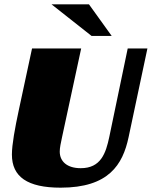

<svg xmlns="http://www.w3.org/2000/svg" viewBox="-20 -859 701 887"><path d="M355 -635H128L67 -351C49 -267 35 -191 35 -145C35 -42 107 8 260 8C482 8 547 -98 574 -225L661 -635H570L485 -227C469 -151 446 -82 353 -82C290 -82 256 -113 256 -159C256 -177 261 -198 267 -227ZM403 -693H496L391 -839H218Z"/></svg>

Font: Racing Sans One
Style: Regular
Weight: 400
Designer: Pablo Impallari, Rodrigo Fuenzalida
Foundry: Pablo Impallari, Rodrigo Fuenzalida
Version: Version 1.001